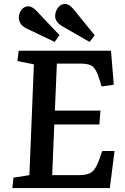

<svg xmlns="http://www.w3.org/2000/svg" viewBox="-20 -959 638 979"><path d="M437 -745.1 300.8 -823.2Q259.8 -847.2 261.2 -878.9Q262.2 -902.3 276.4 -920.7Q290.5 -939 312 -939Q332 -939 354 -913.1L462.9 -778.8ZM258.8 -745.1 119.1 -812Q74.7 -832 76.2 -872.1Q77.1 -893.6 90.6 -910.2Q104 -926.8 126 -926.8Q143.1 -926.8 166 -903.8L283.2 -779.8ZM152.8 -630.9 68.8 -647.9 75.2 -700.2H545.9L560.1 -526.9L498 -518.1L486.8 -554.2Q472.7 -601.6 454.6 -618.2Q436.5 -634.8 391.1 -634.8H270L259.8 -395H492.2L486.8 -324.2H256.8L246.1 -65.9H383.8Q428.7 -65.9 449.5 -82.8Q470.2 -99.6 486.8 -147.9L501 -189H564L540 0H43L48.8 -53.2L129.9 -65.9Z"/></svg>

Font: Literata Book SemiBold
Style: Italic
Weight: 600
Italic angle: -3°
Designer: Latin by Veronika Burian and Jose Scaglione. Greek by Irene Vlachou. Cyrillic by Vera Evstafieva
Foundry: TypeTogether
Version: Version 1.003;PS 001.003;hotconv 1.0.88;makeotf.lib2.5.64775